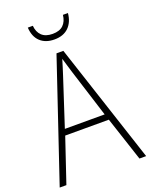

<svg xmlns="http://www.w3.org/2000/svg" viewBox="-165 -993 847 1079"><g transform="rotate(-20 258.5 -453.0)"><path d="M477 0 390 -264H129L40 0H0L241 -715H282L517 0ZM288 -585Q282 -605 275 -628Q268 -651 261 -675Q254 -652 247 -629Q240 -606 233 -585L140 -300H378ZM379 -906Q374 -853 343 -822.5Q312 -792 258 -792Q205 -792 173.5 -821.5Q142 -851 139 -906H169Q172 -868 194.5 -846.5Q217 -825 259 -825Q301 -825 323 -846.5Q345 -868 349 -906Z"/></g></svg>

Font: Noto Sans Arabic UI SmCn XLt
Style: Regular
Weight: 200
Width: 4
Designer: Monotype Design Team, Nadine Chahine and Nizar Qandah
Foundry: Monotype Imaging Inc.
Version: Version 2.010; ttfautohint (v1.8.4.7-5d5b)